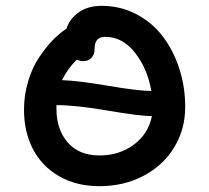

<svg xmlns="http://www.w3.org/2000/svg" viewBox="-20 -681 715 656"><path d="M319.8 -44.9Q240.7 -44.9 181.6 -79.1Q122.6 -113.3 92.3 -172.1Q62 -231 62 -306.2Q62 -356.4 76.2 -403.3Q90.3 -450.2 113.3 -484.6Q136.2 -519 159.9 -543.5Q183.6 -567.9 207 -583Q218.3 -617.7 249.8 -639.4Q281.2 -661.1 327.1 -661.1Q391.1 -661.1 445.3 -632.8Q499.5 -604.5 535.9 -556.9Q572.3 -509.3 592.5 -446.8Q612.8 -384.3 612.8 -315.9Q612.8 -239.3 575.2 -177.5Q537.6 -115.7 470.5 -80.3Q403.3 -44.9 319.8 -44.9ZM265.1 -472.2Q253.4 -472.2 242.2 -477.1Q209.5 -444.3 191.9 -407.2Q247.6 -405.3 349.4 -387.9Q451.2 -370.6 497.1 -370.1Q483.9 -446.3 441.4 -500.7Q398.9 -555.2 338.9 -555.2Q303.2 -555.2 303.2 -514.2Q303.2 -494.1 292.2 -483.2Q281.2 -472.2 265.1 -472.2ZM172.9 -308.1Q172.9 -238.8 211.4 -194.3Q250 -149.9 319.8 -149.9Q387.7 -149.9 437.3 -186.8Q486.8 -223.6 499 -284.2Q455.1 -284.7 347.7 -303.2Q240.2 -321.8 172.9 -321.8Z"/></svg>

Font: Shantell Sans Irregular Bouncy
Style: Regular
Weight: 500
Designer: Stephen Nixon, Anya Danilova, Shantell Martin
Foundry: Arrow Type
Version: Version 1.006;[9816181b4]